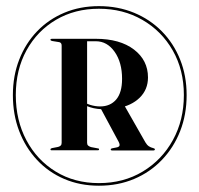

<svg xmlns="http://www.w3.org/2000/svg" viewBox="-20 -759 650 626"><path d="M302.5 -153.5Q365 -153.5 417.2 -175.5Q469.5 -197.5 508 -237.8Q546.5 -278 567.5 -331.8Q588.5 -385.5 588.5 -449Q588.5 -512 567.2 -565Q546 -618 507.5 -657Q469 -696 416.8 -717.5Q364.5 -739 302.5 -739Q241 -739 189.8 -717.5Q138.5 -696 101 -657Q63.5 -618 42.8 -565Q22 -512 22 -449Q22 -385.5 42.5 -331.8Q63 -278 100.5 -237.8Q138 -197.5 189.5 -175.5Q241 -153.5 302.5 -153.5ZM302.5 -162Q223 -162 161.8 -199.5Q100.5 -237 66 -302Q31.5 -367 31.5 -449Q31.5 -531.5 66.5 -595Q101.5 -658.5 162.8 -694.5Q224 -730.5 302.5 -730.5Q381.5 -730.5 444.2 -694.2Q507 -658 543.2 -594.5Q579.5 -531 579.5 -449Q579.5 -367.5 543.8 -302.5Q508 -237.5 445.5 -199.8Q383 -162 302.5 -162ZM462.5 -506.5Q462.5 -467 435.5 -440.5Q408.5 -414 362.5 -406Q354 -404 344.5 -403.2Q335 -402.5 325.5 -402.5Q295 -402.5 274.8 -409Q254.5 -415.5 238.5 -426.5L242.5 -433.5Q258 -422 274.2 -417Q290.5 -412 306.5 -412Q339.5 -412 358.8 -434.5Q378 -457 378 -502Q378 -555.5 353.8 -590Q329.5 -624.5 292.5 -624.5H264V-293.5Q264 -287.5 267.2 -284.5Q270.5 -281.5 276.5 -279.5L297.5 -275.5Q301 -275 302 -274.5Q303 -274 303 -272Q303 -269 298.5 -269H148.5Q144.5 -269 144.5 -272Q144.5 -274.5 149 -276L169.5 -280Q175 -281.5 178 -284.5Q181 -287.5 181 -293.5V-610Q181 -615.5 179 -618Q177 -620.5 173.5 -621.5L149 -625.5Q144.5 -627 144.5 -629.5Q144.5 -632.5 149 -632.5H292Q371 -632.5 416.8 -597.5Q462.5 -562.5 462.5 -506.5ZM307.5 -407 385 -416 454 -295Q459 -286.5 465.2 -282.2Q471.5 -278 480 -276Q483 -275 484 -274.2Q485 -273.5 485 -272Q485 -270.5 483.8 -269.5Q482.5 -268.5 480.5 -268.5H345.5Q341 -268.5 341 -272Q341 -274.5 346 -275.5L358.5 -278Q368.5 -279.5 369.8 -284.8Q371 -290 364.5 -301Z"/></svg>

Font: Fraunces 120pt SemiBold
Style: Regular
Weight: 600
Version: Version 1.000;[b76b70a41]